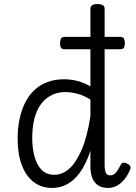

<svg xmlns="http://www.w3.org/2000/svg" viewBox="-20 -910 671 947"><path d="M237 17Q185 17 147 -11.5Q109 -40 88 -94.5Q67 -149 67 -226Q67 -278 76.5 -323Q86 -368 104.5 -404.5Q123 -441 150.5 -466.5Q178 -492 214.5 -505.5Q251 -519 296 -519Q330 -519 362 -510.5Q394 -502 426 -484V-868Q426 -879 435 -884.5Q444 -890 460 -890Q478 -890 487 -884.5Q496 -879 496 -868V-99Q496 -71 502 -58Q508 -45 524 -45Q534 -45 542.5 -50.5Q551 -56 559 -68.5Q567 -81 577 -100Q581 -107 589 -107.5Q597 -108 607 -103Q619 -98 622.5 -90Q626 -82 622 -74Q611 -47 594.5 -26.5Q578 -6 557.5 5.5Q537 17 513 17Q484 17 465 5Q446 -7 436 -30.5Q426 -54 426 -87Q426 -107 426 -126.5Q426 -146 426 -166Q404 -100 374.5 -59.5Q345 -19 310.5 -1Q276 17 237 17ZM139 -228Q139 -180 150 -138.5Q161 -97 185 -72.5Q209 -48 248 -48Q287 -48 320.5 -77Q354 -106 382 -169.5Q410 -233 426 -337V-419Q392 -440 360.5 -448Q329 -456 302 -456Q272 -456 246.5 -446Q221 -436 201 -417.5Q181 -399 167 -371.5Q153 -344 146 -308.5Q139 -273 139 -228ZM299 -667Q284 -667 280 -676Q276 -685 276 -696Q276 -709 280 -718.5Q284 -728 299 -728H573Q588 -728 592 -718.5Q596 -709 596 -696Q596 -685 592 -676Q588 -667 573 -667Z"/></svg>

Font: Playwrite GB S Light
Style: Regular
Weight: 300
Designer: Veronika Burian, José Scaglione
Foundry: TypeTogether
Version: Version 1.002